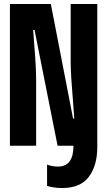

<svg xmlns="http://www.w3.org/2000/svg" viewBox="-20 -734 540 967"><path d="M293 213Q385 213 427.5 156.5Q470 100 470 6V-714H336V-420Q336 -385 339.5 -332.5Q343 -280 347.5 -226.5Q352 -173 354 -137H348L236 -714H30V0H162V-332Q162 -381 157 -448.5Q152 -516 147 -583H154L270 0H350Q350 105 272 105Q243 105 217 95V202Q250 213 293 213Z"/></svg>

Font: Noto Sans Mono UI Condensed ExtraBold
Style: Regular
Weight: 800
Width: 3
Designer: Monotype Design team
Foundry: Monotype Imaging Inc.
Version: 1.000